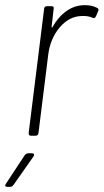

<svg xmlns="http://www.w3.org/2000/svg" viewBox="-50 -526 402 744"><path d="M325 -496 329 -494Q333 -490 331 -484L329 -480L322 -463Q317 -453 309 -457Q292 -465 267 -464Q218 -463 181.5 -420Q145 -377 137 -315L99 -10Q97 0 88 0H70Q61 0 61 -10L121 -492Q121 -496 124 -499Q127 -502 131 -502H150Q160 -502 158 -492L150 -423Q149 -420 151 -419.5Q153 -419 154 -422Q176 -461 208 -483.5Q240 -506 279 -506Q307 -506 325 -496ZM-27 186 46 75Q53 68 59 68H74Q80 68 81.5 71.5Q83 75 80 80L2 191Q-3 198 -10 198H-22Q-28 198 -29.5 194.5Q-31 191 -27 186Z"/></svg>

Font: Barlow Semi Condensed ExLight
Style: Italic
Weight: 275
Width: 4
Italic angle: -7°
Designer: Jeremy Tribby
Foundry: Tribby Type
Version: Version 1.408